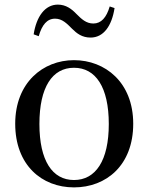

<svg xmlns="http://www.w3.org/2000/svg" viewBox="-20 -798 644 833"><path d="M301 15C441 15 558 -81 558 -261C558 -441 436 -537 301 -537C167 -537 46 -440 46 -261C46 -82 161 15 301 15ZM301 -17C207 -17 151 -101 151 -260C151 -420 207 -504 301 -504C395 -504 452 -420 452 -260C452 -101 395 -17 301 -17ZM126 -649 148 -641C162 -690 184 -717 219 -717C250 -717 270 -696 293 -673C313 -653 336 -635 373 -635C429 -635 465 -685 477 -763L456 -770C442 -722 419 -696 385 -696C354 -696 334 -715 311 -738C291 -759 266 -778 231 -778C175 -778 138 -726 126 -649Z"/></svg>

Font: Noto Serif KR Medium
Style: Regular
Weight: 500
Designer: Ryoko NISHIZUKA 西塚涼子 (kana & ideographs); Frank Grießhammer (Latin, Greek & Cyrillic); Wenlong ZHANG 张文龙 (bopomofo); San
Foundry: Adobe
Version: Version 2.001;hotconv 1.1.0;makeotfexe 2.6.0